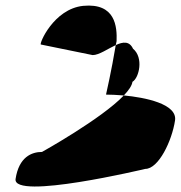

<svg xmlns="http://www.w3.org/2000/svg" viewBox="-20 -712 649 690"><path d="M36 -69C24 9 502 -105 502 -105C550 -105 598 -206 609 -279C618 -339 500 -362 425 -369C345 -285 131 -166 131 -166C94 -166 48 -148 36 -69ZM127 -552 313 -514C336 -514 368 -537 396 -550L399 -564C401 -616 395 -702 279 -691C172 -680 119 -552 127 -552ZM361 -372C377 -372 399 -371 425 -369C443 -388 454 -404 456 -418C480 -432 497 -505 458 -537C445 -565 422 -562 396 -550C381 -459 361 -372 361 -372Z"/></svg>

Font: Ampere
Style: SCCndIta
Weight: 400
Version: Version 1